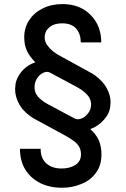

<svg xmlns="http://www.w3.org/2000/svg" viewBox="-20 -757 605 925"><path d="M467.8 -552.7Q442.4 -552.7 369.1 -552.7Q369.1 -592.8 347.7 -618.2Q325.2 -644.5 280.3 -644.5Q252 -644.5 233.4 -635.7Q214.8 -626 204.1 -610.4Q195.3 -594.7 195.3 -577.1Q195.3 -557.6 207 -540Q218.8 -523.4 235.4 -509.8Q252.9 -496.1 268.6 -488.3Q314.5 -462.9 405.3 -413.1Q419.9 -406.2 438.5 -393.6Q457 -379.9 473.6 -361.3Q491.2 -341.8 502 -315.4Q512.7 -292 512.7 -261.7Q512.7 -257.8 511.7 -253.9Q511.7 -226.6 497.1 -202.1Q482.4 -178.7 460.9 -161.1Q439.5 -143.6 416 -135.7Q416 -135.7 415 -134.8Q442.4 -111.3 456.1 -81.1Q468.8 -49.8 468.8 -13.7Q468.8 40 442.4 75.2Q417 111.3 373 128.9Q330.1 147.5 278.3 147.5Q219.7 147.5 173.8 125Q127.9 101.6 101.6 59.6Q76.2 17.6 76.2 -40Q109.4 -40 175.8 -40Q175.8 6.8 204.1 31.2Q233.4 55.7 279.3 54.7Q314.5 54.7 342.8 38.1Q370.1 20.5 370.1 -13.7Q370.1 -38.1 358.4 -54.7Q346.7 -71.3 329.1 -82Q312.5 -93.8 296.9 -102.5Q251 -127.9 160.2 -176.8Q145.5 -183.6 127 -196.3Q108.4 -210 90.8 -228.5Q74.2 -248 63.5 -274.4Q52.7 -299.8 52.7 -331.1Q52.7 -334 53.7 -336.9Q53.7 -363.3 67.4 -387.7Q81.1 -413.1 102.5 -430.7Q124 -448.2 149.4 -456.1Q149.4 -457 149.4 -458Q125 -481.4 110.4 -510.7Q96.7 -540 96.7 -577.1Q96.7 -623 120.1 -659.2Q143.6 -695.3 184.6 -715.8Q226.6 -737.3 280.3 -737.3Q336.9 -737.3 378.9 -713.9Q420.9 -689.5 444.3 -648.4Q467.8 -606.4 467.8 -552.7ZM418.9 -252Q418.9 -269.5 411.1 -285.2Q402.3 -299.8 387.7 -312.5Q373 -325.2 355.5 -335Q310.5 -358.4 222.7 -406.2Q208 -415 190.4 -407.2Q172.9 -400.4 160.2 -381.8Q147.5 -364.3 146.5 -338.9Q145.5 -310.5 164.1 -290Q183.6 -269.5 210.9 -254.9Q253.9 -232.4 338.9 -186.5Q352.5 -178.7 371.1 -185.5Q389.6 -192.4 403.3 -210Q418 -227.5 418.9 -252Z"/></svg>

Font: DeepSea
Style: Medium
Weight: 500
Designer: Stem
Version: Version 3.019;git-0a5106e0b